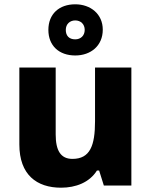

<svg xmlns="http://www.w3.org/2000/svg" viewBox="-20 -914 703 893"><path d="M330 -656C402 -656 458 -701 458 -776C458 -849 401 -894 330 -894C255 -894 205 -849 205 -775C205 -701 255 -656 330 -656ZM330 -731C301 -731 286 -748 286 -775C286 -802 305 -819 330 -819C355 -819 374 -802 374 -775C374 -748 355 -731 330 -731ZM591 -600H422V-350C422 -237 399 -175 317 -175C262 -175 239 -214 239 -289V-600H70V-242C70 -101 151 -41 264 -41C332 -41 396 -65 431 -121H441L463 -51H591Z"/></svg>

Font: Noto Sans Tamil UI ExtraBold
Style: Regular
Weight: 800
Designer: Jelle Bosma - Monotype Design Team
Foundry: Monotype Imaging Inc.
Version: Version 2.004